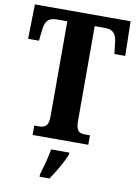

<svg xmlns="http://www.w3.org/2000/svg" viewBox="-100 -778 754 1063"><g transform="rotate(10 277.0 -246.5)"><path d="M121 0H434V-53H409C376 -53 355 -60 355 -118V-653H414C463 -653 477 -626 482 -582L489 -520H550L546 -714H8L4 -520H65L72 -582C77 -626 91 -653 141 -653H201V-118C201 -61 178 -53 145 -53H121ZM199 208V221H255C284 178 323 113 338 71V61H236C229 105 211 168 199 208Z"/></g></svg>

Font: Noto Serif Tamil ExtraCondensed ExtraBold
Style: Regular
Weight: 800
Width: 2
Designer: Indian Type Foundry, Tom Grace, and the Monotype Design Team
Foundry: Monotype Imaging Inc.
Version: Version 2.004